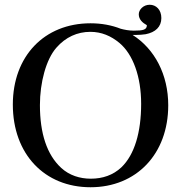

<svg xmlns="http://www.w3.org/2000/svg" viewBox="-20 -774 762 808"><path d="M552 -627C566 -627 580 -628 593 -630C634 -638 659 -661 659 -698C659 -733 637 -754 610 -754C583 -754 564 -733 564 -714C564 -692 580 -678 598 -668C598 -649 583 -645 543 -645C522 -645 503 -649 488 -653C450 -668 407 -676 361 -676C166 -676 34 -537 34 -334C34 -126 167 14 361 14C553 14 688 -125 688 -331C688 -460 631 -568 538 -627ZM574 -337C574 -217 546 -123 491 -70C456 -37 412 -22 362 -22C316 -22 272 -36 238 -67C177 -123 148 -213 148 -332C148 -427 174 -524 217 -573C256 -618 306 -640 360 -640C407 -640 447 -623 483 -593C540 -545 574 -451 574 -337Z"/></svg>

Font: STIXGeneral
Style: Regular
Weight: 400
Designer: MicroPress Inc., with final additions and corrections provided by Coen Hoffman, Elsevier (retired)
Version: Version 1.1.0